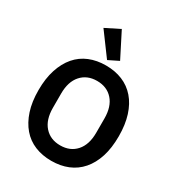

<svg xmlns="http://www.w3.org/2000/svg" viewBox="-225 -1109 1162 1260"><g transform="rotate(30 356.0 -478.5)"><path d="M356 12Q287 12 231 -11Q175 -34 135.5 -80Q96 -126 74 -193Q52 -260 52 -349Q52 -437 74 -504.5Q96 -572 135.5 -618Q175 -664 231 -687Q287 -710 356 -710Q425 -710 481 -687Q537 -664 577 -618Q617 -572 638.5 -504.5Q660 -437 660 -349Q660 -260 638.5 -193Q617 -126 577 -80Q537 -34 481 -11Q425 12 356 12ZM356 -105Q431 -105 475.5 -155Q520 -205 520 -295V-403Q520 -493 475.5 -543Q431 -593 356 -593Q281 -593 236.5 -543Q192 -493 192 -403V-295Q192 -205 236.5 -155Q281 -105 356 -105ZM217 -915 325 -969 420 -782 343 -744Z"/></g></svg>

Font: IBM Plex Sans SmBld
Style: Regular
Weight: 600
Designer: Mike Abbink, Paul van der Laan, Pieter van Rosmalen
Foundry: Bold Monday
Version: Version 3.005